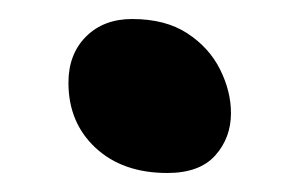

<svg xmlns="http://www.w3.org/2000/svg" viewBox="-20 -170 315 202"><path d="M156 12Q109 12 80.5 -14.5Q52 -41 52 -83Q52 -113 70.5 -131.5Q89 -150 119 -150Q154 -150 177 -135Q200 -120 211.5 -97Q223 -74 223 -51Q223 -25 206.5 -6.5Q190 12 156 12Z"/></svg>

Font: Shantell Sans Normal
Style: Regular
Weight: 500
Designer: Stephen Nixon, Anya Danilova, Shantell Martin
Foundry: Arrow Type
Version: Version 1.009;[a7da0bfa3]